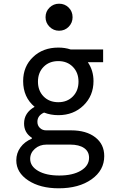

<svg xmlns="http://www.w3.org/2000/svg" viewBox="-20 -807 640 1037"><path d="M295 -255Q343 -255 373.5 -286Q404 -317 404 -366Q404 -415 373.5 -446Q343 -477 295 -477Q246 -477 215.5 -446Q185 -415 185 -366Q185 -317 215.5 -286Q246 -255 295 -255ZM359 -26H231Q194 -26 168.5 -3.5Q143 19 143 51Q143 91 186 116Q229 141 300 141Q373 141 417 114.5Q461 88 461 45Q461 11 434 -7.5Q407 -26 359 -26ZM295 -185Q254 -185 218 -199Q182 -183 182 -149Q182 -129 195.5 -116Q209 -103 229 -103H364Q446 -103 494.5 -65.5Q543 -28 543 36Q543 113 474.5 161.5Q406 210 297 210Q197 210 132.5 167.5Q68 125 68 59Q68 20 90.5 -11Q113 -42 152 -58V-63Q110 -90 110 -140Q110 -198 167 -230Q105 -282 105 -369Q105 -448 158.5 -499Q212 -550 295 -550Q331 -550 361 -540H537V-471H455V-470Q485 -426 485 -369Q485 -290 431 -237.5Q377 -185 295 -185ZM226 -714Q226 -745 247.5 -766Q269 -787 299 -787Q330 -787 351 -766Q372 -745 372 -714Q372 -684 351 -662.5Q330 -641 299 -641Q269 -641 247.5 -662.5Q226 -684 226 -714Z"/></svg>

Font: CommitMono
Style: 450Regular
Weight: 450
Designer: Eigil Nikolajsen
Foundry: Eigil Nikolajsen
Version: Version 1.002